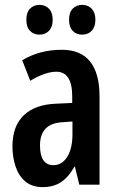

<svg xmlns="http://www.w3.org/2000/svg" viewBox="-20 -757 486 787"><path d="M233 -553Q311 -553 349.5 -504.5Q388 -456 388 -362V0H305L287 -74H285Q262 -32 231 -11Q200 10 155 10Q111 10 83.5 -13.5Q56 -37 43.5 -75.5Q31 -114 31 -157Q31 -240 77.5 -284.5Q124 -329 211 -332L276 -335V-362Q276 -463 211 -463Q166 -463 104 -426L71 -510Q143 -553 233 -553ZM236 -256Q144 -251 144 -161Q144 -80 199 -80Q234 -80 255.5 -114Q277 -148 277 -207V-259ZM88 -676Q88 -706 103 -721.5Q118 -737 142 -737Q166 -737 181 -721Q196 -705 196 -676Q196 -647 181 -631Q166 -615 142 -615Q118 -615 103 -630.5Q88 -646 88 -676ZM263 -676Q263 -706 278 -721.5Q293 -737 317 -737Q341 -737 356 -721Q371 -705 371 -676Q371 -647 356 -631Q341 -615 317 -615Q292 -615 277.5 -631Q263 -647 263 -676Z"/></svg>

Font: Noto Sans Lao ExtraCondensed SemiBold
Style: Regular
Weight: 600
Width: 2
Designer: Monotype Design Team
Foundry: Monotype Imaging Inc.
Version: Version 2.003; ttfautohint (v1.8.4.7-5d5b)